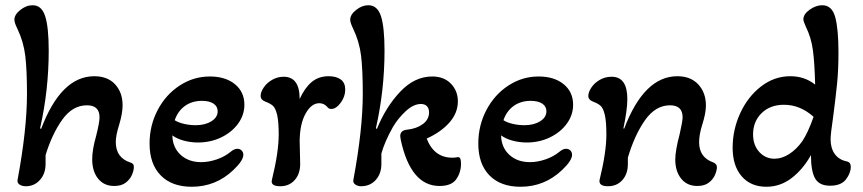

<svg xmlns="http://www.w3.org/2000/svg" viewBox="-20 -700 3295 733"><path d="M47 -13Q83 -206 83 -342Q83 -433 76.5 -487Q70 -541 46 -591Q35 -613 35 -625Q35 -644 57.5 -662Q80 -680 105 -680Q139 -680 152.5 -638Q166 -596 166 -506Q166 -356 133 -210L137 -208Q213 -409 340 -409Q391 -409 419.5 -378Q448 -347 448 -298Q448 -267 435 -224Q422 -183 422 -158Q422 -127 436.5 -107.5Q451 -88 477 -80Q485 -77 488 -73.5Q491 -70 491 -62Q491 -50 484 -33Q477 -16 460.5 -3Q444 10 416 10Q377 10 354.5 -18Q332 -46 332 -92Q332 -129 347 -181Q360 -233 360 -252Q360 -298 312 -298Q257 -298 218 -243.5Q179 -189 154 -108V-74Q154 -37 132.5 -13Q111 11 79 11Q64 11 54.5 4.5Q45 -2 47 -13Z M551 -152Q551 -221 582 -280Q613 -339 666 -373.5Q719 -408 781 -408Q841 -408 877 -378.5Q913 -349 913 -300Q913 -261 889 -228Q865 -195 824.5 -175.5Q784 -156 736 -156Q708 -156 682 -163Q656 -170 638 -183Q639 -137 669.5 -109Q700 -81 748 -81Q777 -81 807.5 -91.5Q838 -102 860 -120Q874 -132 886 -132Q896 -132 902.5 -125.5Q909 -119 909 -109Q909 -87 871 -51Q804 13 712 13Q636 13 593.5 -30.5Q551 -74 551 -152ZM811 -275Q811 -294 795 -304.5Q779 -315 751 -315Q713 -315 686 -295.5Q659 -276 647 -241Q661 -232 683 -227Q705 -222 727 -222Q763 -222 787 -237Q811 -252 811 -275Z M1018 -13Q1044 -119 1044 -186Q1044 -236 1038 -261.5Q1032 -287 1022 -296Q1012 -305 993 -312Q975 -319 975 -334Q975 -348 986.5 -365.5Q998 -383 1018.5 -395Q1039 -407 1063 -407Q1124 -407 1124 -322Q1143 -364 1169.5 -386.5Q1196 -409 1235 -409Q1264 -409 1281 -396.5Q1298 -384 1298 -358Q1298 -331 1280.5 -307.5Q1263 -284 1245 -284Q1236 -284 1231 -290Q1218 -306 1199 -306Q1169 -306 1147 -267Q1125 -228 1124 -163L1126 -74Q1126 -36 1105 -12.5Q1084 11 1050 11Q1012 11 1018 -13Z M1329 -13Q1365 -206 1365 -342Q1365 -433 1358.5 -487Q1352 -541 1328 -591Q1317 -613 1317 -625Q1317 -644 1339.5 -662Q1362 -680 1386 -680Q1421 -680 1434.5 -638Q1448 -596 1448 -506Q1448 -356 1415 -210L1419 -208Q1453 -292 1508 -350Q1563 -408 1630 -408Q1675 -408 1701.5 -380.5Q1728 -353 1728 -313Q1728 -269 1696 -232.5Q1664 -196 1609 -171Q1637 -98 1707 -98Q1719 -98 1727 -100H1730Q1740 -100 1740 -75Q1740 -42 1722 -16Q1704 10 1658 10Q1548 10 1510 -166Q1508 -176 1508 -180Q1508 -203 1535 -205Q1571 -209 1594.5 -226.5Q1618 -244 1618 -271Q1618 -286 1610 -294.5Q1602 -303 1587 -303Q1559 -303 1529.5 -276Q1500 -249 1480 -215Q1449 -160 1436 -114V-74Q1436 -37 1414.5 -13Q1393 11 1358 11Q1346 11 1336.5 4.5Q1327 -2 1329 -13Z M1806 -152Q1806 -221 1837 -280Q1868 -339 1921 -373.5Q1974 -408 2036 -408Q2096 -408 2132 -378.5Q2168 -349 2168 -300Q2168 -261 2144 -228Q2120 -195 2079.5 -175.5Q2039 -156 1991 -156Q1963 -156 1937 -163Q1911 -170 1893 -183Q1894 -137 1924.5 -109Q1955 -81 2003 -81Q2032 -81 2062.5 -91.5Q2093 -102 2115 -120Q2129 -132 2141 -132Q2151 -132 2157.5 -125.5Q2164 -119 2164 -109Q2164 -87 2126 -51Q2059 13 1967 13Q1891 13 1848.5 -30.5Q1806 -74 1806 -152ZM2066 -275Q2066 -294 2050 -304.5Q2034 -315 2006 -315Q1968 -315 1941 -295.5Q1914 -276 1902 -241Q1916 -232 1938 -227Q1960 -222 1982 -222Q2018 -222 2042 -237Q2066 -252 2066 -275Z M2269 -13Q2295 -119 2295 -186Q2295 -236 2289 -261.5Q2283 -287 2273 -296Q2263 -305 2244 -312Q2226 -319 2226 -334Q2226 -348 2237.5 -365.5Q2249 -383 2269.5 -395Q2290 -407 2315 -407Q2375 -407 2375 -322Q2375 -281 2360 -210L2363 -209Q2439 -409 2566 -409Q2617 -409 2646 -377.5Q2675 -346 2675 -297Q2675 -268 2661 -224Q2649 -186 2649 -157Q2649 -99 2703 -80Q2717 -74 2717 -62Q2717 -50 2710 -33Q2703 -16 2686.5 -3Q2670 10 2642 10Q2603 10 2580.5 -18Q2558 -46 2558 -91Q2558 -125 2575 -189Q2586 -237 2586 -252Q2586 -298 2538 -298Q2482 -298 2442 -240.5Q2402 -183 2377 -98V-74Q2377 -36 2356 -12.5Q2335 11 2301 11Q2265 11 2269 -13Z M2777 -136Q2777 -205 2806 -268Q2835 -331 2885.5 -370Q2936 -409 2997 -409Q3052 -409 3092 -377Q3090 -459 3083.5 -508Q3077 -557 3056 -599Q3047 -619 3047 -626Q3047 -646 3071 -663Q3095 -680 3119 -680Q3156 -680 3168.5 -635Q3181 -590 3181 -500Q3181 -434 3176 -383.5Q3171 -333 3161 -256Q3151 -189 3151 -168Q3151 -134 3167 -112Q3183 -90 3212 -84Q3228 -81 3228 -63Q3228 -39 3209.5 -15Q3191 9 3149 9Q3108 9 3092 -18.5Q3076 -46 3076 -108Q3046 -54 3002.5 -20.5Q2959 13 2906 13Q2846 13 2811.5 -27Q2777 -67 2777 -136ZM3043 -161Q3064 -192 3086 -254Q3035 -300 2973 -300Q2920 -300 2887.5 -268Q2855 -236 2855 -187Q2855 -146 2878.5 -120Q2902 -94 2937 -94Q2965 -94 2993 -112Q3021 -130 3043 -161Z"/></svg>

Font: AkayaTelivigala
Style: Regular
Weight: 400
Designer: Vaishnavi Murthy Yerkadithaya ( vaishnavimurthy@gmail.com ), Juan Luis Blanco Aristondo ( juan@blancoletters.com )
Version: Version 1.000